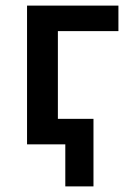

<svg xmlns="http://www.w3.org/2000/svg" viewBox="-20 -515 468 685"><path d="M213 150V0H131.5V-91H313.5V150ZM76.5 0V-495H402.5V-404H186.5V0Z"/></svg>

Font: Geologica Roman
Style: Regular
Weight: 400
Designer: Sindre Bremnes, Frode Helland
Foundry: Monokrom Skriftforlag AS
Version: Version 1.010;gftools[0.9.28]